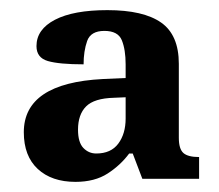

<svg xmlns="http://www.w3.org/2000/svg" viewBox="-20 -739 433 379"><path d="M129 -380Q82 -380 54.5 -405.5Q27 -431 27 -478Q27 -575 183 -583L228 -585V-612Q228 -641 220.5 -659.5Q213 -678 186 -678Q159 -678 152 -658Q145 -638 145 -612Q97 -612 74.5 -618.5Q52 -625 52 -648Q52 -681 88.5 -700Q125 -719 192 -719Q263 -719 298 -694.5Q333 -670 333 -613V-467Q333 -445 342 -437Q351 -429 373 -429V-386H261L242 -436H235Q218 -413 192.5 -396.5Q167 -380 129 -380ZM170 -436Q199 -436 213.5 -455.5Q228 -475 228 -505V-547L205 -546Q166 -545 150 -529Q134 -513 134 -483Q134 -458 144.5 -447Q155 -436 170 -436Z"/></svg>

Font: Noto Serif Sinhala SemiCondensed
Style: Bold
Weight: 700
Width: 4
Designer: Jelle Bosma - Monotype Design Team
Foundry: Monotype Imaging Inc.
Version: Version 2.007; ttfautohint (v1.8.4.7-5d5b)